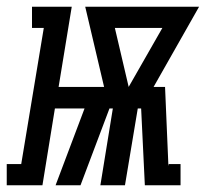

<svg xmlns="http://www.w3.org/2000/svg" viewBox="-78 -550 611 570"><path d="M-58 0V-63H-15L52 -467H17V-530H135L96 -292H231L175 -530H513L378 -292H412L422 -57L423 -63H458V0H352L341 -228H331L293 0H220L257 -228H247L161 0H87L173 -228H85L48 0ZM304 -292 404 -467H263Z"/></svg>

Font: Iosevka Slab Semibold Oblique
Style: Regular
Weight: 600
Italic angle: -9°
Monospace: yes
Designer: Belleve Invis
Foundry: Belleve Invis
Version: Version 11.1.1; ttfautohint (v1.8.3)